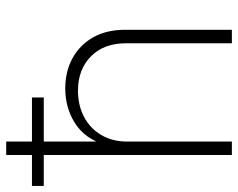

<svg xmlns="http://www.w3.org/2000/svg" viewBox="-118 -674 768 619"><g transform="rotate(-90 265.5 -364.0)"><path d="M119.1 -337.4V0H75.7V-727.5H119.1V-408.2H108.4Q128.4 -474.1 178.2 -505.6Q228 -537.1 290 -537.1Q345.2 -537.1 387.9 -513.7Q430.7 -490.2 455.1 -447.3Q479.5 -404.3 479.5 -343.8V0H436V-341.3Q436 -412.6 393.8 -454.3Q351.6 -496.1 283.2 -496.1Q236.3 -496.1 199.2 -476.8Q162.1 -457.5 140.6 -421.6Q119.1 -385.7 119.1 -337.4ZM-23.9 -606.4V-644.5H261.2V-606.4Z"/></g></svg>

Font: Inter 24pt ExtraLight
Style: Regular
Weight: 250
Designer: Rasmus Andersson
Foundry: rsms
Version: Version 4.001;git-66647c0bb